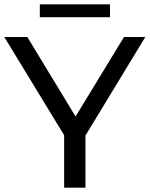

<svg xmlns="http://www.w3.org/2000/svg" viewBox="-24 -872 695 892"><path d="M274 0V-268L297 -206L-4 -700H103L356 -283H298L552 -700H651L351 -206L373 -268V0ZM161 -792V-852H487V-792Z"/></svg>

Font: MOST Montserrat Medium
Style: Regular
Weight: 500
Designer: Julieta Ulanovsky
Foundry: Julieta Ulanovsky
Version: Version 8.000;March 11, 2024;FontCreator 15.0.0.2926 64-bit